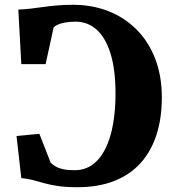

<svg xmlns="http://www.w3.org/2000/svg" viewBox="-20 -771 708 802"><path d="M302.5 11Q255 11 222 6Q189 1 164 -6Q139 -13 116.8 -19Q94.5 -25 69 -27L49 -203L144.5 -212L191.5 -91.5Q199.5 -83.5 212 -76Q224.5 -68.5 243.5 -64.2Q262.5 -60 291.5 -60Q334.5 -60 366.8 -83.5Q399 -107 420.2 -149.8Q441.5 -192.5 452 -251Q462.5 -309.5 462.5 -379Q462.5 -481 441.5 -547.8Q420.5 -614.5 383.2 -647.5Q346 -680.5 296 -680.5Q270.5 -680.5 251.8 -677Q233 -673.5 221.5 -668Q210 -662.5 204 -656.5L170.5 -503H69L56.5 -731Q83 -732 108.5 -735Q134 -738 160.5 -741.8Q187 -745.5 217.5 -748.2Q248 -751 285 -751Q365 -751 432.5 -724.5Q500 -698 550.2 -647.8Q600.5 -597.5 628.2 -525.8Q656 -454 656 -363Q656 -278 634 -209Q612 -140 568 -90.8Q524 -41.5 457.5 -15.2Q391 11 302.5 11Z"/></svg>

Font: Merriweather 20pt Black
Style: Regular
Weight: 900
Version: Version 2.100